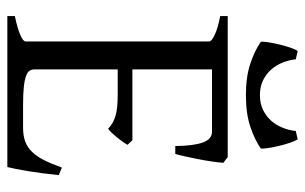

<svg xmlns="http://www.w3.org/2000/svg" viewBox="-178 -674 851 536"><g transform="rotate(90 248.0 -405.5)"><path d="M468.3 -143.6Q466.3 -122.6 463.4 -100.1Q460.4 -77.6 457.3 -57.9Q454.1 -38.1 450.9 -22.7Q447.8 -7.3 445.8 0H24.4V-21Q57.6 -27.8 76.4 -35.9Q95.2 -43.9 95.2 -50.8V-564Q95.2 -569.8 77.4 -578.6Q59.6 -587.4 24.4 -594.2V-615.2H418L434.1 -603Q433.1 -590.3 430.4 -571.5Q427.7 -552.7 423.8 -533Q419.9 -513.2 416 -495.6Q412.1 -478 409.2 -468.8H387.2Q386.7 -519.5 377.4 -545.4Q368.2 -571.3 347.2 -571.3H173.3V-349.1H371.1L383.8 -335.4Q379.9 -328.6 374.3 -320.8Q368.7 -313 362.5 -305.4Q356.4 -297.9 350.3 -291.5Q344.2 -285.2 338.9 -281.2Q331.5 -288.6 323 -293.5Q314.5 -298.3 303.5 -301.8Q292.5 -305.2 277.6 -306.6Q262.7 -308.1 242.2 -308.1H173.3V-75.2Q173.3 -67.9 176.8 -62.3Q180.2 -56.6 190.9 -52.5Q201.7 -48.3 221.2 -46.1Q240.7 -43.9 272.9 -43.9H335.9Q358.4 -43.9 374.8 -50Q391.1 -56.2 403.8 -69.3Q416.5 -82.5 426.8 -103Q437 -123.5 447.3 -152.3ZM245.1 -666Q193.8 -666 157.5 -678.2Q121.1 -690.4 96.2 -707.5Q95.2 -713.4 97.4 -728Q99.6 -742.7 103.5 -758.8Q107.4 -774.9 112.3 -789.6Q117.2 -804.2 122.1 -810.5L145 -805.2Q147 -786.1 154.3 -768.1Q161.6 -750 174.1 -736.1Q186.5 -722.2 204.3 -713.6Q222.2 -705.1 245.1 -705.1Q268.1 -705.1 285.9 -713.6Q303.7 -722.2 316.2 -736.1Q328.6 -750 335.9 -768.1Q343.3 -786.1 345.2 -805.2L368.2 -810.5Q373 -804.2 377.9 -789.6Q382.8 -774.9 386.7 -758.8Q390.6 -742.7 392.8 -728Q395 -713.4 394 -707.5Q369.6 -690.4 333 -678.2Q296.4 -666 245.1 -666Z"/></g></svg>

Font: Noto Serif Devanagari
Style: Regular
Weight: 400
Designer: Monotype Design Team
Foundry: Monotype Imaging Inc.
Version: Version 1.01